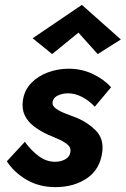

<svg xmlns="http://www.w3.org/2000/svg" viewBox="-20 -752 516 788"><path d="M302 -618 381 -530 476 -590 316 -732 114 -595 194 -530ZM82 -170 8 -90Q38 -44 89.5 -14Q141 16 208 16Q283 16 337 -20.5Q391 -57 400 -130Q406 -183 373.5 -216Q341 -249 296 -268Q276 -276 251.5 -285Q227 -294 210 -306Q193 -318 196 -334Q199 -352 218.5 -360.5Q238 -369 259 -369Q289 -369 318 -353.5Q347 -338 369 -314L436 -394Q406 -427 360.5 -448.5Q315 -470 261 -470Q218 -470 177 -455Q136 -440 108 -411Q80 -382 74 -340Q69 -305 81.5 -279Q94 -253 118 -234.5Q142 -216 171 -202Q191 -193 215 -183Q239 -173 255.5 -160Q272 -147 269 -128Q266 -108 247.5 -98Q229 -88 206 -88Q171 -88 140 -110.5Q109 -133 82 -170Z"/></svg>

Font: Jost* 600 Semi Italic
Style: Italic
Weight: 600
Italic angle: -10°
Version: Version 3.200; ttfautohint (v0.97) -l 8 -r 50 -G 200 -x 14 -